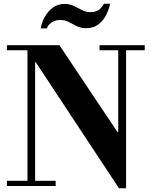

<svg xmlns="http://www.w3.org/2000/svg" viewBox="-20 -996 808 1028"><path d="M617 12 172 -662H168V-28H278V0H17V-28H127V-727H17V-754H298L609 -289H613V-727H513V-754H755V-727H655V12ZM198 -844Q203 -876 220 -906Q237 -936 263.5 -955.5Q290 -975 326 -975Q353 -975 375.5 -964Q398 -953 419 -942Q440 -931 463 -931Q497 -931 513.5 -946.5Q530 -962 536 -976H570Q563 -944 547 -913.5Q531 -883 505 -864Q479 -845 441 -845Q413 -845 391 -856Q369 -867 348.5 -878Q328 -889 304 -889Q276 -889 256.5 -876Q237 -863 231 -844Z"/></svg>

Font: Libre Bodoni Medium
Style: Regular
Weight: 500
Designer: Pablo Impallari, Rodrigo Fuenzalida
Foundry: Impallari Type
Version: Version 2.005;gftools[0.9.23]